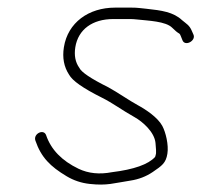

<svg xmlns="http://www.w3.org/2000/svg" viewBox="-20 -501 529 504"><path d="M147.7 -377C143.3 -349.4 147.9 -325.4 161.3 -305C169.8 -289.2 198.3 -269.2 246.8 -245C277.1 -229.9 298.2 -213.1 333.5 -193.3C354.6 -181.5 385.6 -154.2 388.2 -125.6C389.6 -110.5 390.1 -101.5 389.6 -98.5C389.1 -95.5 388.3 -92.3 387.1 -89C369.3 -69.4 331.5 -56.1 273.8 -49C241.2 -42.7 212 -45.7 186.2 -58C142.4 -79 114 -108.3 101.1 -146C95 -163.8 66.7 -150.1 72.9 -132C88 -87.9 111.9 -64.1 155 -38.3C173.4 -27.3 193.5 -20.6 215.3 -18.2C262 -13.1 277.7 -20.2 322.2 -26.9C344 -30.2 363.5 -37.7 380.8 -49.4C405.1 -66 415.5 -72.9 419.4 -97.5C423.1 -120.8 415 -153.9 406 -170.6C394 -192.7 363.5 -213.1 341.6 -225C318.5 -237.5 289.1 -258.4 264.1 -272C218.8 -294.5 193.5 -311.5 188.2 -323C177.8 -337.5 174.3 -355.5 177.7 -377C185.2 -424 222.9 -451 277.4 -451H320.4C326.4 -451 332.4 -450.7 338.3 -450C369.4 -446.5 415.1 -445.4 432.2 -428C439.4 -420.7 445.5 -415.7 450.4 -413C452.2 -411.7 453.8 -409 455.1 -405L458.7 -396C465 -377.6 495 -393.9 487.9 -410L483.5 -420C477.1 -435.2 469.1 -438.5 458 -448C435.1 -469.5 404.1 -473.7 364.2 -478L345.5 -480C339.3 -480.7 332.5 -481 325.2 -481H282.2C212.4 -481 157.9 -441.5 147.7 -377Z"/></svg>

Font: MewTooHand
Style: Ita
Weight: 400
Designer: Mew Too, Robert Jablonski
Version: Version 0.77